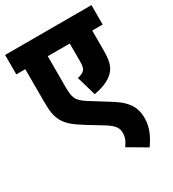

<svg xmlns="http://www.w3.org/2000/svg" viewBox="-197 -729 932 1036"><g transform="rotate(-30 269.0 -211.0)"><path d="M538 -501V-622H0V-501H56V-304C56 -241 60 -210 77 -177C94 -144 123 -118 181 -82L279 -22C330 10 340 31 340 61C340 90 327 114 312 133L426 200C456 157 482 110 482 48C482 -7 464 -57 382 -109L262 -184C202 -221 196 -244 196 -313V-501H333V-390C333 -359 329 -346 319 -336C311 -328 297 -322 278 -318L313 -197C369 -207 408 -224 435 -250C464 -278 473 -314 473 -382V-501Z"/></g></svg>

Font: Noto Sans Devanagari UI Condensed ExtraBold
Style: Regular
Weight: 800
Width: 3
Designer: Jelle Bosma - Monotype Design Team
Foundry: Monotype Imaging Inc.
Version: Version 2.004